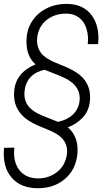

<svg xmlns="http://www.w3.org/2000/svg" viewBox="-22 -741 561 1003"><path d="M211.4 -376.5Q167 -367.7 139.4 -339.8Q111.8 -312 106.4 -266.1Q105.5 -257.3 105.5 -249.5Q105.5 -182.6 176.8 -147.5L200.2 -136.7L280.8 -104.5Q328.6 -114.3 358.4 -142.3Q388.2 -170.4 393.6 -212.9Q394.5 -220.7 394.5 -228.5Q394.5 -296.4 313 -335L289.1 -345.7ZM447.8 -214.4Q442.9 -162.1 411.4 -128.2Q379.9 -94.2 332.5 -75.7Q383.3 -32.7 383.3 42.5Q383.3 52.7 382.3 63.5Q374 146.5 315.4 195.3Q258.8 242.2 176.8 242.2Q173.3 242.2 169.9 242.2Q82 240.2 36.1 183.6Q-2.4 136.2 -2.4 62Q-2.4 47.4 -1 31.2L52.7 30.3Q51.3 43.9 51.3 56.6Q51.3 109.4 77.6 145.5Q110.4 189.5 172.9 190.9Q175.8 190.9 179.2 190.9Q233.4 190.4 275.4 158.2Q319.3 124 327.6 64.5Q328.6 57.1 328.6 49.8Q328.6 14.6 308.6 -11.2Q284.7 -42.5 214.8 -69.1Q145 -95.7 111.8 -122.1Q79.1 -148.4 63.5 -183.6Q51.8 -210.9 51.3 -245.1Q51.3 -254.9 52.2 -265.1Q59.6 -361.3 163.6 -404.8Q121.1 -443.4 117.2 -504.4Q116.2 -515.1 116.2 -524.9Q116.2 -578.1 139.6 -620.1Q168 -669.9 218.8 -695.8Q267.1 -720.7 324.2 -720.7Q327.1 -720.7 330.6 -720.7Q414.1 -718.8 457 -661.1Q491.7 -614.3 492.2 -543.9Q492.2 -527.8 490.2 -510.3H436.5Q438 -522.9 438 -535.2Q437.5 -565.4 429.7 -590.8Q418.9 -627 392.3 -647.9Q365.7 -668.9 327.1 -669.9Q325.2 -669.9 323.7 -669.9Q263.7 -669.9 221.7 -636.7Q178.7 -602.5 172.4 -544.4Q171.4 -535.6 171.4 -527.3Q171.9 -492.2 191.4 -465.3Q215.8 -432.6 290 -404.5Q364.3 -376.5 398.4 -346.2Q448.7 -301.8 448.7 -233.4Q448.7 -224.1 447.8 -214.4Z"/></svg>

Font: MAUL Condensed Light Italic
Style: Light Italic
Weight: 300
Italic angle: -12°
Designer: MAUL
Version: Version 1.0; 2020; ttfautohint (v1.8.3)